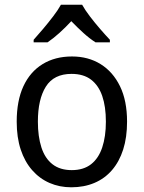

<svg xmlns="http://www.w3.org/2000/svg" viewBox="-20 -786 610 816"><path d="M520 -269Q520 -202 503.5 -150.5Q487 -99 456 -63Q425 -27 381 -8.5Q337 10 283 10Q233 10 190.5 -8.5Q148 -27 116.5 -63Q85 -99 68 -150.5Q51 -202 51 -269Q51 -358 79.5 -419.5Q108 -481 161 -513.5Q214 -546 286 -546Q355 -546 407.5 -513.5Q460 -481 490 -419.5Q520 -358 520 -269ZM141 -269Q141 -206 156 -159.5Q171 -113 203 -88Q235 -63 285 -63Q335 -63 367 -88Q399 -113 414.5 -159.5Q430 -206 430 -269Q430 -333 414.5 -378Q399 -423 367 -447.5Q335 -472 284 -472Q209 -472 175 -418Q141 -364 141 -269ZM329 -766Q341 -744 362 -716.5Q383 -689 406 -662.5Q429 -636 447 -617V-606H386Q361 -622 335 -645.5Q309 -669 283 -696Q258 -669 232.5 -646Q207 -623 182 -606H123V-617Q141 -637 163 -663Q185 -689 206 -716.5Q227 -744 239 -766Z"/></svg>

Font: Noto Sans Display
Style: Regular
Weight: 400
Designer: Monotype Design Team
Foundry: Monotype Imaging Inc.
Version: Version 2.003